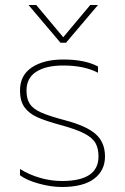

<svg xmlns="http://www.w3.org/2000/svg" viewBox="-20 -733 500 768"><path d="M94 -713H125L233 -584L341 -713H372L244 -562H222ZM60 -32V-57Q97 -34 140.5 -21.5Q184 -9 228 -9Q374 -9 374 -107Q374 -139 362 -160.5Q350 -182 317.5 -199Q285 -216 222 -233Q163 -249 129.5 -264Q96 -279 78 -304Q60 -329 60 -371Q60 -432 107.5 -463.5Q155 -495 233 -495Q320 -495 372 -467V-442Q317 -471 233 -471Q164 -471 125 -446Q86 -421 86 -371Q86 -337 99.5 -317Q113 -297 144.5 -283Q176 -269 240 -252Q327 -229 363.5 -196Q400 -163 400 -107Q400 -51 356.5 -18Q313 15 227 15Q185 15 135.5 1.5Q86 -12 60 -32Z"/></svg>

Font: Prompt Thin
Style: Regular
Weight: 250
Designer: Katatrad Team
Foundry: CadsonDemak
Version: Version 1.001